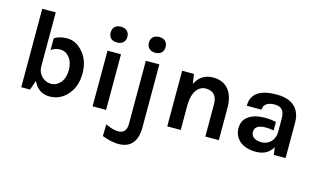

<svg xmlns="http://www.w3.org/2000/svg" viewBox="-107 -1042 2698 1622"><g transform="rotate(15 1242.0 -230.5)"><path d="M251 -367C272 -384 299 -393 330 -393C393 -393 444 -335 444 -244C444 -199 433 -162 410 -134C387 -107 360 -93 328 -93C297 -93 270 -104 248 -125C225 -147 212 -175 211 -209V-273V-686H93V0H170L199 -84C228 -17 281 14 341 14C404 14 456 -10 498 -57C541 -106 563 -169 563 -245C563 -321 542 -382 501 -429C460 -476 415 -499 365 -499C315 -499 277 -489 251 -469C251 -468 251 -367 251 -367Z M717 0H835V-487H717ZM703 -643C703 -600 729 -574 776 -574C821 -574 849 -600 849 -643C849 -686 821 -712 776 -712C729 -712 703 -686 703 -643Z M1037 -643C1037 -600 1065 -574 1110 -574C1157 -574 1183 -600 1183 -643C1183 -686 1157 -712 1110 -712C1065 -712 1037 -686 1037 -643ZM866 220C1019 279 1173 268 1170 58V-488H1052V56C1055 153 991 173 868 118Z M1473 -486H1370V0H1488V-225C1491 -337 1541 -393 1604 -393C1667 -393 1703 -356 1703 -284V0H1821V-284C1821 -413 1760 -499 1640 -499C1569 -499 1518 -467 1486 -402Z M2287 -190C2284 -125 2238 -76 2173 -76C2109 -76 2081 -106 2081 -142C2081 -185 2113 -206 2177 -206C2199 -206 2222 -204 2247 -199C2247 -199 2247 -274 2247 -274C2212 -281 2181 -284 2153 -284C2092 -284 2043 -272 2008 -247C1973 -223 1955 -188 1955 -143C1955 -98 1971 -61 2003 -32C2038 -1 2086 14 2149 14C2214 14 2262 -12 2293 -65L2302 0H2405V-309C2405 -342 2400 -370 2390 -394C2361 -464 2296 -499 2196 -499C2056 -499 1974 -453 1974 -342H2103C2103 -387 2138 -413 2199 -413C2262 -413 2287 -381 2287 -313V-265C2287 -265 2287 -190 2287 -190Z"/></g></svg>

Font: Karla
Style: Bold Stencil
Weight: 400
Designer: Jonathan Pinhorn
Version: Version 1.000